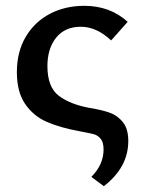

<svg xmlns="http://www.w3.org/2000/svg" viewBox="-20 -445 483 660"><path d="M294 163Q336 121 336 69Q336 44 326 32Q316 20 303 16.5Q290 13 253 6Q187 -6 141 -26Q95 -46 66.5 -87.5Q38 -129 38 -197Q38 -267 68.5 -318.5Q99 -370 151.5 -397.5Q204 -425 270 -425Q358 -425 419 -370L362 -306Q312 -353 258 -353Q203 -353 173 -315.5Q143 -278 143 -218Q143 -145 182.5 -115.5Q222 -86 288 -74Q331 -67 357.5 -57.5Q384 -48 402.5 -25Q421 -2 421 40Q421 130 337 195Z"/></svg>

Font: Ysabeau Semibold
Style: Regular
Weight: 600
Designer: Christian Thalmann (Catharsis Fonts)
Version: Version 0.003